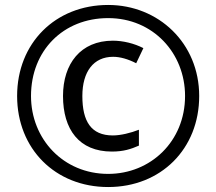

<svg xmlns="http://www.w3.org/2000/svg" viewBox="-20 -744 872 774"><path d="M416 10C629 10 783 -144 783 -357C783 -570 619 -724 416 -724C203 -724 49 -570 49 -357C49 -144 203 10 416 10ZM416 -43C235 -43 105 -184 105 -357C105 -540 235 -671 416 -671C597 -671 726 -530 726 -357C726 -174 587 -43 416 -43ZM431 -133C478 -133 508 -143 540 -157V-221C507 -208 466 -198 435 -198C347 -198 312 -255 312 -357C312 -455 357 -515 436 -515C464 -515 496 -506 529 -489L558 -550C521 -569 476 -580 435 -580C305 -580 234 -487 234 -357C234 -222 299 -133 431 -133Z"/></svg>

Font: Noto Sans Tifinagh Agraw Imazighen
Style: Regular
Weight: 400
Designer: JamraPatel
Foundry: JamraPatel LLC
Version: Version 2.006